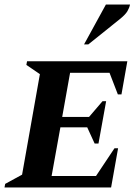

<svg xmlns="http://www.w3.org/2000/svg" viewBox="-34 -832 608 852"><path d="M-14 0 -11 -16 64 -57 143 -503 83 -544 86 -560H531L505 -413H489L452 -509H277L242 -313H361L421 -383H437L403 -195H386L353 -267H234L195 -51H392L474 -174H490L459 0ZM339 -635 436 -812H543Q540 -797 531.5 -782.5Q523 -768 500 -749L358 -635Z"/></svg>

Font: Spectral SC
Style: Bold Italic
Weight: 700
Italic angle: -10°
Designer: Jean-Baptiste Levee
Foundry: Production Type
Version: Version 2.001